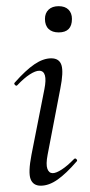

<svg xmlns="http://www.w3.org/2000/svg" viewBox="-20 -580 287 609"><path d="M109.2 9Q85 9 77 -12Q69 -33 79.8 -89L120.8 -297Q132.4 -355.6 104.2 -355.6Q92.6 -355.6 74.5 -344Q56.4 -332.4 35.2 -310Q32 -306 27.6 -310.5Q23.2 -315 27 -318.2Q61.4 -357.2 89.2 -376.1Q117 -395 142.6 -395Q168.2 -395 175 -373.3Q181.8 -351.6 171.4 -299.4L131 -89Q125.2 -58.6 130.2 -44.7Q135.2 -30.8 147.2 -30.8Q158.2 -30.8 176 -42.4Q193.8 -54 214.6 -75.4Q218.6 -79.4 222.6 -75Q226.6 -70.6 222.6 -67.4Q190 -29.6 162.6 -10.3Q135.2 9 109.2 9ZM166 -477.2Q145.6 -477.2 134.1 -488.2Q122.6 -499.2 122.6 -520Q122.6 -538.4 134.1 -549.4Q145.6 -560.4 166 -560.4Q186.4 -560.4 197.3 -549.4Q208.2 -538.4 208.2 -520Q208.2 -477.2 166 -477.2Z"/></svg>

Font: Cormorant Garamond Light
Style: Italic
Weight: 300
Italic angle: -10°
Designer: Christian Thalmann (Catharsis Fonts)
Foundry: Catharsis Fonts
Version: Version 4.001